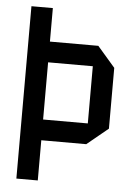

<svg xmlns="http://www.w3.org/2000/svg" viewBox="-52 -747 529 786"><g transform="rotate(5 213.0 -354.0)"><path d="M45.2 0V-708.3H133.2V0ZM133.2 -165.2V-250.4H316.9V-165.2ZM316.9 -165.2V-485.4H404.9V-236.6L317.9 -165.2ZM133.2 -485.4V-570.6H332.1L404.9 -486.4V-485.4Z"/></g></svg>

Font: Foldit Thin
Style: Regular
Weight: 100
Designer: Sophia Tai
Foundry: Sophia Tai
Version: Version 1.003